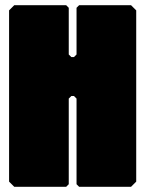

<svg xmlns="http://www.w3.org/2000/svg" viewBox="-20 -720 560 740"><path d="M35 0 15 -20V-680L35 -700H235L245 -690V-510L255 -500H265L275 -510V-690L285 -700H485L505 -680V-20L485 0H285L275 -10V-340L265 -350H255L245 -340V-10L235 0Z"/></svg>

Font: GTL001
Style: Regular
Weight: 400
Designer: Eli Heuer
Foundry: GTL Type Label
Version: Version 0.100; ttfautohint (v1.8.4.7-5d5b)